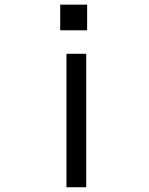

<svg xmlns="http://www.w3.org/2000/svg" viewBox="-20 -598 640 822"><path d="M353 -578.1V-468.3H237.8V-578.1ZM264.6 203.6V-367.7H349.1V203.6Z"/></svg>

Font: Oxygen Mono
Style: Regular
Weight: 400
Designer: Vernon Adams
Foundry: Vernon Adams
Version: Version 0.201; ttfautohint (v0.8) -r 50 -G 200 -x